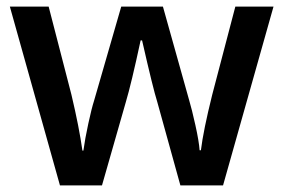

<svg xmlns="http://www.w3.org/2000/svg" viewBox="-20 -560 857 580"><path d="M524.9 0 455.1 -252Q442.4 -292 409.2 -438H404.8Q376.5 -306.2 359.9 -251L288.1 0H161.1L9.8 -540H127L195.8 -273.9Q219.2 -175.3 229 -105H231.9Q236.8 -140.6 246.8 -186.8Q256.8 -232.9 264.2 -255.9L346.2 -540H472.2L551.8 -255.9Q559.1 -231.9 570.1 -182.6Q581.1 -133.3 583 -106H586.9Q594.2 -166 621.1 -273.9L690.9 -540H806.2L653.8 0Z"/></svg>

Font: f1_25842          
Style: Regular
Weight: 600
Foundry: Ascender Corporation
Version: Version 1.10